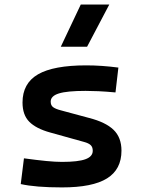

<svg xmlns="http://www.w3.org/2000/svg" viewBox="-20 -815 626 845"><path d="M252.9 9.8Q136.7 9.8 71.3 -4.9L85.4 -118.2Q142.6 -110.4 183.6 -106.4Q224.6 -102.5 252.9 -102.5Q324.2 -102.5 356.2 -114.3Q388.2 -126 388.2 -151.4Q388.2 -168 378.9 -176.5Q369.6 -185.1 349.6 -190.4L200.7 -231.9Q138.7 -249 108.9 -279.1Q79.1 -309.1 79.1 -363.8Q79.1 -448.2 147.2 -487.8Q215.3 -527.3 359.4 -527.3Q394 -527.3 428.7 -524.9Q463.4 -522.5 501 -517.6L488.3 -408.2Q445.8 -412.1 413.8 -413.6Q381.8 -415 356.4 -415Q275.4 -415 239.3 -403.8Q203.1 -392.6 203.1 -367.7Q203.1 -351.1 213.9 -343.3Q224.6 -335.4 247.1 -329.6L372.1 -295.9Q444.8 -277.3 479.7 -243.7Q514.6 -210 514.6 -151.9Q514.6 -69.3 450.9 -29.8Q387.2 9.8 252.9 9.8ZM247.6 -609.4 335.4 -794.9H460.9L363.3 -609.4Z"/></svg>

Font: Cascadia Mono PL SemiBold
Style: Regular
Weight: 600
Monospace: yes
Designer: Aaron Bell
Foundry: Saja Typeworks
Version: Version 2404.023; ttfautohint (v1.8.4)